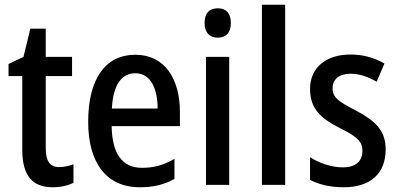

<svg xmlns="http://www.w3.org/2000/svg" viewBox="-20 -780 1681 810"><path d="M230 -75C190 -75 173 -101 173 -154V-459H284V-540H173V-659H108L79 -540L16 -510V-459H74V-147C74 -36 120 10 201 10C235 10 267 3 290 -9V-87C271 -80 250 -75 230 -75Z M551 -549C425 -549 352 -448 352 -266C352 -99 424 10 570 10C627 10 672 -1 716 -25V-110C670 -83 629 -72 579 -72C496 -72 453 -131 451 -248H739V-308C739 -450 673 -549 551 -549ZM551 -471C615 -471 645 -407 645 -322H452C457 -422 493 -471 551 -471Z M899 -745C864 -745 843 -725 843 -683C843 -642 865 -621 899 -621C933 -621 954 -642 954 -683C954 -724 934 -745 899 -745ZM947 -540H849V0H947Z M1183 0V-760H1085V0Z M1607 -150C1607 -234 1557 -273 1481 -314C1406 -352 1383 -370 1383 -408C1383 -445 1411 -469 1459 -469C1498 -469 1535 -455 1569 -435L1602 -512C1558 -537 1512 -550 1458 -550C1356 -550 1288 -495 1288 -405C1288 -320 1335 -280 1413 -240C1489 -203 1509 -181 1509 -144C1509 -100 1481 -74 1426 -74C1377 -74 1324 -93 1288 -117V-21C1325 -2 1371 10 1430 10C1541 10 1607 -46 1607 -150Z"/></svg>

Font: Noto Sans Thai Cond Med
Style: Regular
Weight: 500
Width: 3
Designer: Monotype Design Team
Foundry: Monotype Imaging Inc.
Version: Version 2.002